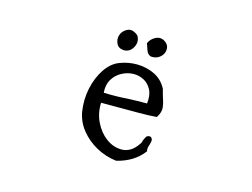

<svg xmlns="http://www.w3.org/2000/svg" viewBox="-86 -764 1171 891"><g transform="rotate(15 500.0 -318.0)"><path d="M662 -261Q625 -258 578 -258Q531 -258 484 -258Q460 -258 437.5 -258Q415 -258 395 -258Q393 -208 413.5 -166Q434 -124 467.5 -99Q501 -74 539 -73Q562 -72 583 -84Q604 -96 622 -124Q624 -126 625 -129.5Q626 -133 627 -137Q631 -148 637 -158Q643 -168 659 -165Q668 -157 667 -148Q666 -139 663 -129Q660 -121 658.5 -112.5Q657 -104 659 -95Q615 -36 532 -16Q481 -22 436 -46.5Q391 -71 360 -109.5Q329 -148 321 -195Q312 -251 323.5 -306Q335 -361 363 -402.5Q391 -444 429 -458Q470 -474 514 -473Q558 -472 596 -453.5Q634 -435 655 -395Q657 -385 660 -376.5Q663 -368 665 -359Q674 -335 677 -311.5Q680 -288 662 -261ZM602 -310Q607 -351 593 -377Q579 -403 555 -415Q531 -427 504 -426Q476 -425 449.5 -410.5Q423 -396 407.5 -370Q392 -344 395 -306Q428 -305 455.5 -305.5Q483 -306 509 -308Q531 -309 553.5 -309.5Q576 -310 602 -310ZM477 -603Q488 -584 484 -565.5Q480 -547 467.5 -534.5Q455 -522 439 -521Q409 -520 398.5 -541Q388 -562 395 -583Q403 -606 426 -616.5Q449 -627 477 -603ZM622 -559Q616 -544 600.5 -533.5Q585 -523 562 -525Q546 -531 540.5 -547.5Q535 -564 529 -580Q539 -603 562 -614Q585 -625 607 -610Q621 -600 624 -586.5Q627 -573 622 -559Z"/></g></svg>

Font: Yuji Mai
Style: Regular
Weight: 400
Designer: Kataoka Yuji
Foundry: Kinuta Font Factory
Version: Version 3.002